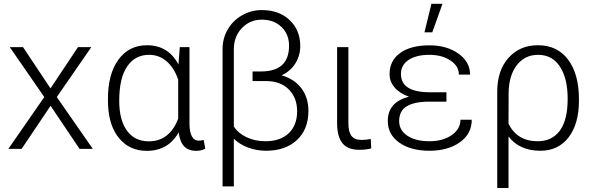

<svg xmlns="http://www.w3.org/2000/svg" viewBox="-20 -773 3082 997"><path d="M242.2 -314 384.8 -528.3H454.1L274.9 -269L461.9 0H393.1L242.7 -223.6L92.3 0H23.4L210 -269L30.8 -528.3H99.6Z M963.9 -528.3V-130.9Q964.4 -42.5 1013.2 -42.5Q1023.4 -42.5 1037.6 -46.4L1045.9 -1Q1025.9 10.3 998 10.3Q960 10.3 937.3 -12Q914.6 -34.2 907.7 -85.9Q854 10.3 742.2 10.3Q653.8 10.3 599.9 -53.5Q545.9 -117.2 541 -229L540.5 -259.8Q540.5 -389.2 595.2 -463.6Q649.9 -538.1 743.2 -538.1Q854 -538.1 906.7 -438L913.6 -528.3ZM599.1 -249.5Q599.1 -149.9 639.2 -94.5Q679.2 -39.1 752.9 -39.1Q859.9 -39.1 905.3 -156.7V-359.9Q883.8 -421.4 845 -454.8Q806.2 -488.3 753.9 -488.3Q681.2 -488.3 640.1 -427.7Q599.1 -367.2 599.1 -249.5Z M1339.4 -720.7Q1429.2 -720.7 1484.1 -668.7Q1539.1 -616.7 1539.1 -533.7Q1539.1 -484.4 1513.9 -444.1Q1488.8 -403.8 1442.4 -381.8Q1508.8 -362.8 1545.2 -314.5Q1581.5 -266.1 1581.5 -197.3Q1581.5 -101.1 1521.7 -45.7Q1461.9 9.8 1361.8 9.8Q1312.5 9.8 1268.1 -6.8Q1223.6 -23.4 1194.3 -52.7V194.8H1135.7V-519Q1135.7 -573.7 1162.8 -620.4Q1189.9 -667 1237.3 -693.8Q1284.7 -720.7 1339.4 -720.7ZM1481 -535.6Q1481 -594.7 1441.9 -632.8Q1402.8 -670.9 1339.4 -670.9Q1278.3 -670.9 1236.3 -627.4Q1194.3 -584 1194.3 -516.6V-116.2Q1216.3 -81.1 1260.5 -60.3Q1304.7 -39.6 1357.4 -39.6Q1436 -39.6 1479.5 -81.3Q1522.9 -123 1522.9 -195.3Q1522.9 -265.1 1480 -308.3Q1437 -351.6 1362.8 -352.1H1291.5V-401.9H1335Q1481 -401.9 1481 -535.6Z M1789.1 -528.3V-131.8Q1789.1 -88.9 1804.9 -67.6Q1820.8 -46.4 1857.9 -46.4Q1880.9 -46.4 1905.3 -51.3L1907.7 -2.4Q1880.9 4.9 1845.2 4.9Q1785.2 4.9 1757.8 -30Q1730.5 -64.9 1730.5 -132.8V-528.3Z M1993.7 -145Q1993.7 -242.7 2103.5 -271Q2055.2 -288.1 2029.1 -318.8Q2002.9 -349.6 2002.9 -387.7Q2002.9 -458.5 2058.1 -498Q2113.3 -537.6 2210 -537.6Q2300.3 -537.6 2360.6 -494.6Q2420.9 -451.7 2420.9 -385.7H2362.8Q2362.8 -430.2 2318.6 -459.2Q2274.4 -488.3 2210 -488.3Q2141.6 -488.3 2101.8 -461.9Q2062 -435.5 2062 -388.7Q2062 -293.9 2211.9 -293.9H2298.3V-245.1H2204.6Q2130.4 -244.6 2091.6 -220.7Q2052.7 -196.8 2052.7 -144Q2052.7 -96.7 2095.5 -68.1Q2138.2 -39.6 2210 -39.6Q2279.8 -39.6 2325.4 -71.3Q2371.1 -103 2371.1 -151.4H2429.7Q2429.7 -78.1 2367.9 -34.2Q2306.2 9.8 2210 9.8Q2112.8 9.8 2053.2 -32.5Q1993.7 -74.7 1993.7 -145ZM2220.2 -753.4H2277.8L2224.6 -605H2184.1Z M2773.9 -538.1Q2874 -538.1 2930.2 -463.1Q2986.3 -388.2 2986.3 -257.3V-249.5Q2986.3 -130.4 2932.9 -60.3Q2879.4 9.8 2785.6 9.8Q2677.2 9.8 2620.6 -64.5V203.1H2562V-299.8Q2563 -408.7 2621.1 -473.4Q2679.2 -538.1 2773.9 -538.1ZM2620.6 -130.9Q2665 -39.6 2772.5 -39.6Q2846.2 -39.6 2887 -94.5Q2927.7 -149.4 2927.7 -259.8Q2927.7 -365.7 2887.7 -427Q2847.7 -488.3 2773.9 -488.3Q2705.1 -488.3 2663.3 -434.1Q2621.6 -379.9 2621.1 -287.6Z"/></svg>

Font: RobotoInd Light
Style: Regular
Weight: 300
Designer: Google
Version: Version 2.001151; 2014